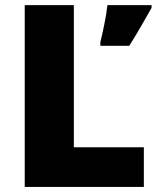

<svg xmlns="http://www.w3.org/2000/svg" viewBox="-20 -734 622 754"><path d="M77.1 0V-713.9H270V-155.8H544.9V0ZM575.2 -713.9V-703.1Q554.2 -666.5 534.9 -632.6Q515.6 -598.6 487.8 -554.2H374V-567.9Q381.3 -597.2 389.9 -639.4Q398.4 -681.6 401.9 -713.9Z"/></svg>

Font: Open Sans ExtraBold
Style: Regular
Weight: 800
Designer: Monotype Design Team
Foundry: Monotype Imaging Inc.
Version: Version 3.003; ttfautohint (v1.8.4)